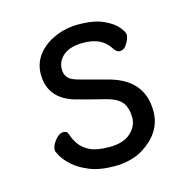

<svg xmlns="http://www.w3.org/2000/svg" viewBox="-83 -572 666 677"><g transform="rotate(-15 250.0 -234.0)"><path d="M255 24Q201 24 164.5 9Q128 -6 106.5 -25.5Q85 -45 75 -62.5Q65 -80 65 -85Q65 -101 80 -120Q95 -139 110 -139Q125 -139 128 -127Q134 -107 147 -88.5Q160 -70 184.5 -58Q209 -46 255 -46Q306 -46 332.5 -70Q359 -94 359 -126Q359 -160 343.5 -181Q328 -202 283 -213Q238 -224 194 -236Q87 -261 87 -356Q87 -396 110.5 -426.5Q134 -457 174 -474.5Q214 -492 260 -492Q317 -492 351.5 -476Q386 -460 401 -441Q416 -422 416 -413Q416 -406 412 -395.5Q408 -385 399.5 -374Q391 -363 377 -363Q366 -363 355 -380Q327 -425 260 -425Q212 -425 187.5 -404.5Q163 -384 163 -354Q163 -335 174 -322.5Q185 -310 219 -302L304 -279Q437 -248 437 -128Q437 -47 352 2Q310 24 255 24Z"/></g></svg>

Font: LXGW WenKai Mono TC
Style: Bold
Weight: 700
Designer: LXGW / Fontworks Inc.
Foundry: LXGW / Fontworks Inc.
Version: Version 1.330